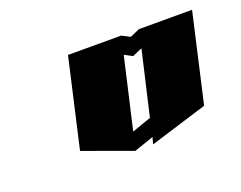

<svg xmlns="http://www.w3.org/2000/svg" viewBox="-61 -605 638 509"><g transform="rotate(-20 257.5 -350.0)"><path d="M165 -500H315L338 -488L365 -500H515L458 -250L296 -200L301 -219L246 -200L108 -250ZM304 -450 258 -250 312 -269 354 -450 326 -438Z"/></g></svg>

Font: SOV_Meka
Style: Italic
Weight: 400
Italic angle: -13°
Version: Version 1.00